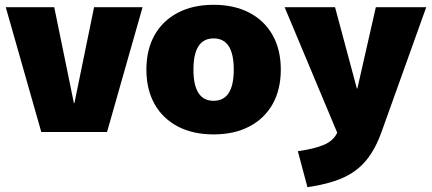

<svg xmlns="http://www.w3.org/2000/svg" viewBox="-20 -550 1800 800"><path d="M152 0 4 -520H206L288 -120H290L372 -520H574L426 0Z M870 10Q784 10 721 -23Q658 -56 624 -116.5Q590 -177 590 -260Q590 -343 624 -403.5Q658 -464 721 -497Q784 -530 870 -530Q956 -530 1019 -497Q1082 -464 1116 -403.5Q1150 -343 1150 -260Q1150 -177 1116 -116.5Q1082 -56 1019 -23Q956 10 870 10ZM870 -130Q912 -130 933 -162.5Q954 -195 954 -260Q954 -325 933 -357.5Q912 -390 870 -390Q828 -390 807 -357.5Q786 -325 786 -260Q786 -195 807 -162.5Q828 -130 870 -130Z M1221 80Q1291 70 1329.5 53.5Q1368 37 1383.5 6Q1399 -25 1399 -77L1409 60L1166 -520H1376L1467 -181H1469L1546 -520H1756L1570 -1Q1544 72 1505.5 118.5Q1467 165 1408.5 191Q1350 217 1261 230Z"/></svg>

Font: M PLUS 2 Thin Black
Style: Regular
Weight: 900
Version: Version 1.001